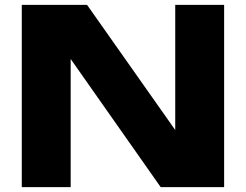

<svg xmlns="http://www.w3.org/2000/svg" viewBox="-20 -770 1012 790"><path d="M764.6 -144.8 701 -132.2V-750H902.2V0H641.2L207.6 -617.2L270.8 -629.8V0H69.6V-750H338.2Z"/></svg>

Font: Unbounded
Style: Regular
Weight: 400
Designer: Luke Prowse, Jean-Baptiste Morizot, Fátima Lázaro, Florian Runge
Foundry: NaN
Version: Version 1.701;gftools[0.9.28.dev5+ged2979d]